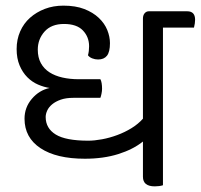

<svg xmlns="http://www.w3.org/2000/svg" viewBox="-20 -650 712 681"><path d="M558 -552V7Q552 9 544.5 10Q537 11 529 11Q487 11 487 -23V-148Q452 -120 399.5 -103.5Q347 -87 281 -87Q180 -87 123.5 -124.5Q67 -162 67 -229Q67 -269 93 -299.5Q119 -330 156 -338Q136 -341 115 -350Q94 -359 77 -376Q60 -393 49.5 -418Q39 -443 39 -476Q39 -510 51.5 -538.5Q64 -567 86.5 -587Q109 -607 139 -618.5Q169 -630 205 -630Q248 -630 279 -618Q310 -606 330.5 -586.5Q351 -567 360.5 -543.5Q370 -520 370 -497Q370 -466 359.5 -452.5Q349 -439 328 -439Q317 -439 307 -443Q297 -447 292 -454Q294 -461 295 -469Q296 -477 296 -486Q296 -519 274 -542Q252 -565 207 -565Q162 -565 138 -538Q114 -511 114 -474Q114 -446 125 -426Q136 -406 155.5 -393.5Q175 -381 201.5 -375Q228 -369 259 -369H336Q339 -364 340.5 -355Q342 -346 342 -335Q342 -327 340 -317.5Q338 -308 336 -303H240Q214 -303 195.5 -296.5Q177 -290 165 -280Q153 -270 147.5 -258Q142 -246 142 -235Q142 -195 177.5 -173Q213 -151 293 -151Q315 -151 342 -156Q369 -161 396 -171Q423 -181 446.5 -195.5Q470 -210 487 -229V-584Q487 -596 493 -603Q499 -610 508 -610H644Q672 -610 672 -580Q672 -574 671 -567Q670 -560 668 -552Z"/></svg>

Font: Baloo 2
Style: Regular
Weight: 400
Designer: Sarang Kulkarni and Ek Type
Foundry: Ek Type
Version: Version 1.640;hotconv 1.0.111;makeotfexe 2.5.65597; ttfautoh